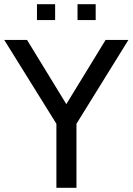

<svg xmlns="http://www.w3.org/2000/svg" viewBox="-31 -889 628 909"><path d="M236 0V-303L-11 -700H97L305 -360H261L469 -700H577L331 -303V0ZM144 -794V-869H230V-794ZM336 -794V-869H422V-794Z"/></svg>

Font: Cabin Resolve
Style: Regular-Resolve
Weight: 400
Designer: Pablo Impallari
Foundry: Pablo Impallari. http://www.impallari.com Igino Marini. http://www.ikern.com
Version: Version 3.001